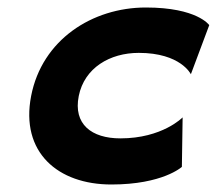

<svg xmlns="http://www.w3.org/2000/svg" viewBox="-20 -481 578 512"><path d="M63 -225C34 -75 134 11 277 11C414 11 465 -36 465 -36L467 -168C467 -168 413 -112 301 -112C224 -112 175 -150 190 -225C205 -300 273 -340 350 -340C462 -340 489 -283 489 -283L538 -414C538 -414 506 -461 369 -461C226 -461 92 -375 63 -225Z"/></svg>

Font: Charger EcoBlack
Style: Obl
Weight: 1000
Designer: Jasper
Foundry: Cannot Into Space Fonts
Version: Version 1.1